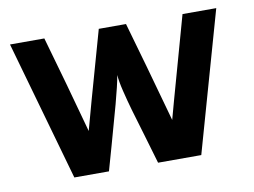

<svg xmlns="http://www.w3.org/2000/svg" viewBox="-59 -555 845 639"><g transform="rotate(-10 364.0 -235.5)"><path d="M10 -472H126Q171 -316 218 -143Q226 -175 310 -472H402Q440 -341 498 -131L515 -193L593 -472H707L573 1H427Q416 -38 398.5 -96Q381 -154 371.5 -187Q362 -220 353.5 -255Q345 -290 344 -310Q338 -276 321.5 -215Q305 -154 284.5 -82Q264 -10 261 1H144Z"/></g></svg>

Font: Coval
Style: Bold
Weight: 700
Foundry: Context Ltd
Version: Version 001.000